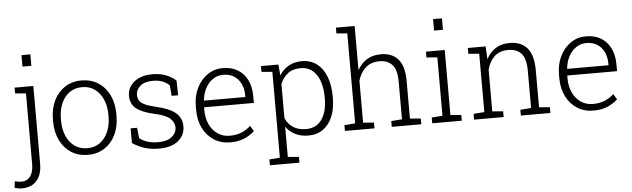

<svg xmlns="http://www.w3.org/2000/svg" viewBox="-70 -979 4644 1410"><g transform="rotate(-5 2252.5 -274.5)"><path d="M41 213.4Q25.9 213.4 13.2 210.9Q0.5 208.5 -13.7 204.1L-7.3 156.7Q0.5 159.2 15.4 161.6Q30.3 164.1 41 164.1Q83 164.1 106.7 132.3Q130.4 100.6 130.4 43.5V-479L50.8 -485.4V-528.3H189V43.5Q189 125 149.9 169.2Q110.8 213.4 41 213.4ZM122.1 -677.2V-761.7H187.5V-677.2Z M545.4 10.3Q474.1 10.3 421.6 -23.7Q369.1 -57.6 340.1 -117.9Q311 -178.2 311 -255.9V-272Q311 -349.6 340.1 -409.7Q369.1 -469.7 421.6 -503.9Q474.1 -538.1 544.4 -538.1Q615.2 -538.1 667.7 -503.9Q720.2 -469.7 749.3 -409.9Q778.3 -350.1 778.3 -272V-255.9Q778.3 -177.7 749.3 -117.7Q720.2 -57.6 667.7 -23.7Q615.2 10.3 545.4 10.3ZM545.4 -38.6Q599.6 -38.6 638.7 -67.4Q677.7 -96.2 698.7 -145.5Q719.7 -194.8 719.7 -255.9V-272Q719.7 -332.5 698.7 -381.8Q677.7 -431.2 638.4 -460Q599.1 -488.8 544.4 -488.8Q489.7 -488.8 450.4 -460Q411.1 -431.2 390.4 -381.8Q369.6 -332.5 369.6 -272V-255.9Q369.6 -194.3 390.4 -145.3Q411.1 -96.2 450.4 -67.4Q489.7 -38.6 545.4 -38.6Z M1066.9 10.3Q1011.2 10.3 963.6 -4.6Q916 -19.5 874 -47.9L873.5 -156.2H921.4L929.7 -78.6Q958 -56.6 992.7 -46.9Q1027.3 -37.1 1066.9 -37.1Q1133.3 -37.1 1168 -65.9Q1202.6 -94.7 1202.6 -134.3Q1202.6 -171.4 1171.6 -200Q1140.6 -228.5 1061.5 -246.1Q966.8 -266.6 924.6 -300.8Q882.3 -335 882.3 -396Q882.3 -436 904.8 -468.3Q927.2 -500.5 968.5 -519.3Q1009.8 -538.1 1065.4 -538.1Q1123.5 -538.1 1166.5 -521.2Q1209.5 -504.4 1240.2 -476.1L1242.7 -367.7H1194.8L1188 -445.8Q1166 -466.8 1136.7 -478.3Q1107.4 -489.7 1065.4 -489.7Q1005.9 -489.7 973.6 -462.2Q941.4 -434.6 941.4 -397.9Q941.4 -374 951.4 -356.2Q961.4 -338.4 990 -324.2Q1018.6 -310.1 1073.2 -297.4Q1172.4 -274.9 1216.8 -236.6Q1261.2 -198.2 1261.2 -137.2Q1261.2 -72.8 1211.2 -31.2Q1161.1 10.3 1066.9 10.3Z M1594.7 10.3Q1526.9 10.3 1475.1 -22.7Q1423.3 -55.7 1394 -114Q1364.7 -172.4 1364.7 -248.5V-275.4Q1364.7 -351.1 1394 -410.4Q1423.3 -469.7 1473.4 -503.9Q1523.4 -538.1 1585 -538.1Q1649.9 -538.1 1696 -510.3Q1742.2 -482.4 1766.8 -431.9Q1791.5 -381.3 1791.5 -313V-263.2H1425.3L1424.3 -241.7Q1424.8 -183.1 1446 -137.2Q1467.3 -91.3 1505.6 -64.9Q1543.9 -38.6 1594.7 -38.6Q1644.5 -38.6 1682.4 -54.4Q1720.2 -70.3 1749 -97.7L1773.9 -57.6Q1743.2 -28.3 1699.5 -9Q1655.8 10.3 1594.7 10.3ZM1429.2 -312H1732.9V-326.7Q1732.9 -373 1715.1 -409.9Q1697.3 -446.8 1664.3 -467.8Q1631.3 -488.8 1585 -488.8Q1543 -488.8 1509.3 -466.1Q1475.6 -443.4 1454.3 -404.1Q1433.1 -364.7 1428.2 -314.9Z M1869.1 203.1V160.2L1946.8 153.8V-479L1867.2 -485.4V-528.3H1995.6L2002.9 -447.8Q2029.3 -490.7 2071 -514.4Q2112.8 -538.1 2169.4 -538.1Q2232.9 -538.1 2278.6 -503.7Q2324.2 -469.2 2348.4 -406.7Q2372.6 -344.2 2372.6 -259.8V-249.5Q2372.6 -170.4 2348.4 -112.3Q2324.2 -54.2 2279.1 -22Q2233.9 10.3 2170.9 10.3Q2114.7 10.3 2073 -10.7Q2031.2 -31.7 2005.4 -69.3V153.8L2086.9 160.2V203.1ZM2157.2 -38.6Q2233.9 -38.6 2273.7 -96.2Q2313.5 -153.8 2313.5 -249.5V-259.8Q2313.5 -327.1 2295.4 -378.4Q2277.3 -429.7 2242.4 -458.7Q2207.5 -487.8 2156.2 -487.8Q2096.2 -487.8 2059.8 -458.5Q2023.4 -429.2 2005.4 -384.3V-132.3Q2023.9 -88.9 2062 -63.7Q2100.1 -38.6 2157.2 -38.6Z M2439.9 0V-42.5L2519.5 -48.8V-712.4L2439.9 -718.8V-761.7H2578.1V-436Q2604 -484.4 2647.7 -511.2Q2691.4 -538.1 2750.5 -538.1Q2834 -538.1 2878.7 -486.6Q2923.3 -435.1 2923.3 -325.7V-48.8L3002.9 -42.5V0H2785.2V-42.5L2864.7 -48.8V-326.7Q2864.7 -413.1 2831.1 -450.4Q2797.4 -487.8 2737.3 -487.8Q2672.9 -487.8 2633.5 -451.7Q2594.2 -415.5 2578.1 -357.9V-48.8L2657.7 -42.5V0Z M3083.5 0V-42.5L3163.1 -48.8V-479L3083.5 -485.4V-528.3H3221.7V-48.8L3301.3 -42.5V0ZM3156.2 -677.2V-761.7H3221.7V-677.2Z M3392.1 0V-42.5L3471.7 -48.8V-479L3392.1 -485.4V-528.3H3523.4L3528.3 -433.6Q3553.7 -483.4 3596.7 -510.7Q3639.6 -538.1 3699.2 -538.1Q3785.2 -538.1 3830.1 -485.6Q3875 -433.1 3875 -321.3V-48.8L3954.6 -42.5V0H3736.8V-42.5L3816.4 -48.8V-320.8Q3816.4 -412.6 3782.7 -450.2Q3749 -487.8 3686.5 -487.8Q3621.1 -487.8 3583 -451.2Q3544.9 -414.6 3530.3 -355.5V-48.8L3609.9 -42.5V0Z M4272 10.3Q4204.1 10.3 4152.3 -22.7Q4100.6 -55.7 4071.3 -114Q4042 -172.4 4042 -248.5V-275.4Q4042 -351.1 4071.3 -410.4Q4100.6 -469.7 4150.6 -503.9Q4200.7 -538.1 4262.2 -538.1Q4327.1 -538.1 4373.3 -510.3Q4419.4 -482.4 4444.1 -431.9Q4468.8 -381.3 4468.8 -313V-263.2H4102.5L4101.6 -241.7Q4102.1 -183.1 4123.3 -137.2Q4144.5 -91.3 4182.9 -64.9Q4221.2 -38.6 4272 -38.6Q4321.8 -38.6 4359.6 -54.4Q4397.5 -70.3 4426.3 -97.7L4451.2 -57.6Q4420.4 -28.3 4376.7 -9Q4333 10.3 4272 10.3ZM4106.4 -312H4410.2V-326.7Q4410.2 -373 4392.3 -409.9Q4374.5 -446.8 4341.6 -467.8Q4308.6 -488.8 4262.2 -488.8Q4220.2 -488.8 4186.5 -466.1Q4152.8 -443.4 4131.6 -404.1Q4110.4 -364.7 4105.5 -314.9Z"/></g></svg>

Font: Roboto Slab LO Light
Style: Regular
Weight: 300
Designer: Google
Version: Version 2.000